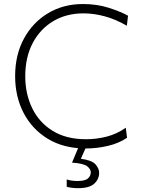

<svg xmlns="http://www.w3.org/2000/svg" viewBox="-20 -746 726 977"><path d="M416.5 9.5Q305 9.5 224.2 -39.2Q143.5 -88 100.2 -171.2Q57 -254.5 57 -358.5Q57 -467 101.8 -549.5Q146.5 -632 224.5 -678.8Q302.5 -725.5 402.5 -725.5Q474.5 -725.5 535.2 -705.8Q596 -686 631.5 -666L625.5 -615Q567.5 -648.5 512.2 -663.2Q457 -678 404.5 -678Q318 -678 251.2 -638.5Q184.5 -599 146.5 -527Q108.5 -455 108.5 -357.5Q108.5 -269 143.5 -196.2Q178.5 -123.5 247.5 -80.5Q316.5 -37.5 418 -37.5Q471 -37.5 522.8 -50.8Q574.5 -64 620 -96L626.5 -45Q584.5 -16.5 528.5 -3.5Q472.5 9.5 416.5 9.5ZM377.5 211.5Q345.5 211.5 319.5 204.5V167Q327 170 341.8 172.5Q356.5 175 374 175Q413 175 427.5 162Q442 149 442 130.5Q442 115 423.8 100.2Q405.5 85.5 346.5 81.5L386.5 -14H419V0L391.5 62Q447 69 465.8 90.2Q484.5 111.5 484.5 133Q484.5 165.5 459.8 188.5Q435 211.5 377.5 211.5Z"/></svg>

Font: Heraclito ExtraLight
Style: Regular
Weight: 200
Designer: Kostas Bartsokas (font) & Cristiano Sobral (main changes)
Foundry: Kostas Bartsokas (font) & Cristiano Sobral (main changes)
Version: Version 1.00;July 8, 2020;FontCreator 13.0.0.2655 64-bit